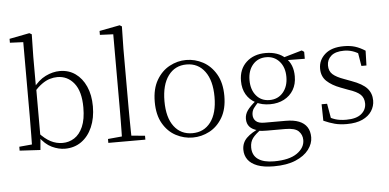

<svg xmlns="http://www.w3.org/2000/svg" viewBox="-63 -931 2676 1322"><g transform="rotate(-5 1275.0 -270.0)"><path d="M44 0V-27L132 -35Q133 -63 133 -97Q133 -131 133.5 -165Q134 -199 134 -226V-742L42 -746V-773L181 -800L197 -791L194 -637V-426L195 -416V-82V-81L187 8ZM357 14Q313 14 266.5 -8Q220 -30 181 -85H170L181 -113Q223 -67 262 -47Q301 -27 344 -27Q388 -27 425 -50.5Q462 -74 484.5 -125Q507 -176 507 -258Q507 -369 462 -425.5Q417 -482 346 -482Q321 -482 294 -474Q267 -466 238.5 -445.5Q210 -425 177 -388L167 -417H177Q218 -473 268 -497.5Q318 -522 367 -522Q428 -522 474 -489.5Q520 -457 546.5 -398Q573 -339 573 -260Q573 -179 546 -117Q519 -55 470.5 -20.5Q422 14 357 14Z M657 0V-27L776 -38H795L913 -27V0ZM753 0Q754 -30 754.5 -69Q755 -108 755.5 -149.5Q756 -191 756 -226V-742L664 -746V-773L805 -800L820 -791L817 -637V-226Q817 -191 817.5 -149.5Q818 -108 818.5 -69Q819 -30 820 0Z M1240 14Q1179 14 1124 -15Q1069 -44 1034.5 -103.5Q1000 -163 1000 -253Q1000 -343 1035 -403Q1070 -463 1125 -492.5Q1180 -522 1240 -522Q1301 -522 1356 -492.5Q1411 -463 1446 -403Q1481 -343 1481 -253Q1481 -163 1446 -103.5Q1411 -44 1356 -15Q1301 14 1240 14ZM1240 -16Q1320 -16 1366.5 -77.5Q1413 -139 1413 -252Q1413 -365 1366.5 -428Q1320 -491 1240 -491Q1160 -491 1113.5 -428Q1067 -365 1067 -252Q1067 -139 1113.5 -77.5Q1160 -16 1240 -16Z M1779 260Q1709 260 1665 243Q1621 226 1600 196.5Q1579 167 1579 128Q1579 80 1612.5 47Q1646 14 1710 -13L1716 -3Q1673 27 1653.5 53Q1634 79 1634 117Q1634 171 1672.5 198.5Q1711 226 1783 226Q1888 226 1942 188.5Q1996 151 1996 97Q1996 61 1971 36Q1946 11 1879 11H1753Q1736 11 1720 10Q1704 9 1690 5V3Q1615 -15 1615 -82Q1615 -113 1634 -140Q1653 -167 1695 -201V-210L1719 -198Q1690 -170 1676.5 -150.5Q1663 -131 1663 -105Q1663 -79 1681 -62Q1699 -45 1740 -45H1887Q1942 -45 1978.5 -30.5Q2015 -16 2033.5 12.5Q2052 41 2052 83Q2052 127 2021 168Q1990 209 1929.5 234.5Q1869 260 1779 260ZM1790 -168Q1734 -168 1692 -190Q1650 -212 1627 -251.5Q1604 -291 1604 -345Q1604 -426 1655.5 -474Q1707 -522 1790 -522Q1832 -522 1866.5 -510Q1901 -498 1924 -475L1926 -473Q1976 -428 1976 -345Q1976 -291 1952.5 -251.5Q1929 -212 1887 -190Q1845 -168 1790 -168ZM1789 -197Q1847 -197 1882.5 -238.5Q1918 -280 1918 -346Q1918 -412 1882.5 -452.5Q1847 -493 1791 -493Q1733 -493 1698 -452Q1663 -411 1663 -345Q1663 -279 1697.5 -238Q1732 -197 1789 -197ZM1895 -461V-478H1901L2039 -518L2055 -507V-459Z M2304 14Q2258 14 2221.5 4.5Q2185 -5 2145 -23L2143 -137H2181L2202 -17L2170 -18V-54Q2197 -36 2228 -26Q2259 -16 2304 -16Q2373 -16 2407.5 -44.5Q2442 -73 2442 -116Q2442 -154 2418.5 -177.5Q2395 -201 2333 -221L2283 -240Q2224 -262 2189 -295Q2154 -328 2154 -382Q2154 -441 2199.5 -481.5Q2245 -522 2330 -522Q2374 -522 2407.5 -511.5Q2441 -501 2477 -478L2474 -376H2439L2421 -485L2448 -483V-450Q2417 -472 2388 -481.5Q2359 -491 2329 -491Q2269 -491 2239.5 -465Q2210 -439 2210 -399Q2210 -360 2235 -337.5Q2260 -315 2314 -296L2362 -278Q2437 -251 2468 -216.5Q2499 -182 2499 -132Q2499 -93 2477.5 -59.5Q2456 -26 2413 -6Q2370 14 2304 14Z"/></g></svg>

Font: Noto Serif TC ExtraLight ExtraLight
Style: Regular
Weight: 250
Version: Version 2.003-H1;hotconv 1.1.1;makeotfexe 2.6.0